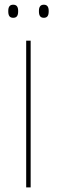

<svg xmlns="http://www.w3.org/2000/svg" viewBox="-20 -816 248 836"><path d="M113.5 0H94V-639H113.5ZM37.5 -738.5Q26.5 -738.5 21.2 -745.2Q16 -752 16 -766V-769Q16 -782 21.2 -788.8Q26.5 -795.5 37.5 -795.5Q48.5 -795.5 53.8 -788.8Q59 -782 59 -769V-766Q59 -752 53.8 -745.2Q48.5 -738.5 37.5 -738.5ZM171 -738.5Q160 -738.5 154.8 -745.2Q149.5 -752 149.5 -766V-769Q149.5 -782 154.8 -788.8Q160 -795.5 171 -795.5Q181.5 -795.5 186.8 -788.8Q192 -782 192 -769V-766Q192 -752 186.8 -745.2Q181.5 -738.5 171 -738.5Z"/></svg>

Font: Anek Bangla Thin
Style: Regular
Weight: 250
Designer: Sulekha Rajkumar (Bangla), Yesha Goshar (Latin)
Foundry: Ek Type
Version: Version 1.003